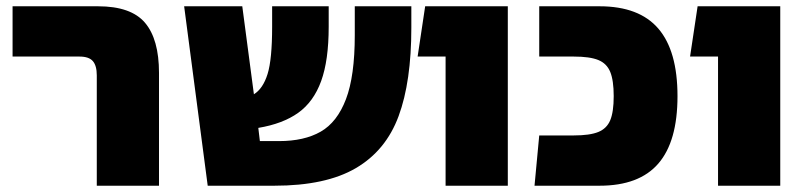

<svg xmlns="http://www.w3.org/2000/svg" viewBox="-20 -591 2578 611"><path d="M288 -351Q288 -382 275.5 -396.5Q263 -411 233 -411H20V-571H292Q397 -571 441.5 -518.5Q486 -466 486 -359V0H288Z M1289 -571V-503Q1289 -331 1248.5 -221.5Q1208 -112 1112.5 -56Q1017 0 853 0H641L566 -571H751L788 -291Q817 -309 831.5 -355.5Q846 -402 846 -506V-571H1026V-506Q1026 -399 1002 -333Q978 -267 929 -232Q880 -197 802 -184L807 -142H868Q948 -142 1000.5 -172Q1053 -202 1081 -275.5Q1109 -349 1109 -479V-571Z M1398 -411H1309L1333 -571H1596V0H1398Z M1696 -160H1806Q1857 -160 1884 -171Q1911 -182 1922 -208.5Q1933 -235 1933 -285Q1933 -335 1922 -362Q1911 -389 1884 -400Q1857 -411 1806 -411H1696V-571H1888Q2014 -571 2075 -500Q2136 -429 2136 -285Q2136 -141 2075 -70.5Q2014 0 1888 0H1681Z M2265 -411H2176L2200 -571H2463V0H2265Z"/></svg>

Font: FiraGO Heavy
Style: Regular
Weight: 900
Designer: bBox Type
Foundry: bBox Type GmbH
Version: Version 1.001